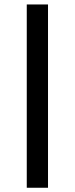

<svg xmlns="http://www.w3.org/2000/svg" viewBox="-20 -687 340 873"><path d="M101.7 166.7V-666.7H198.3V166.7Z"/></svg>

Font: Familjen Grotesk SemiBold
Style: Italic
Weight: 600
Italic angle: -9.46201°
Designer: Anders Wikstroem, Jonas Baeckman, Matilda Gysing, Kristian Moeller
Foundry: Familjen STHLM AB
Version: Version 2.002